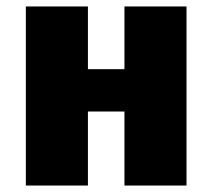

<svg xmlns="http://www.w3.org/2000/svg" viewBox="-20 -561 657 594"><path d="M557 -541V13H365V-216H252V13H60V-541H252V-347H365V-541Z"/></svg>

Font: Repo Black
Style: Regular
Weight: 900
Designer: Stefan Peev
Foundry: Context Ltd
Version: Version 1.502